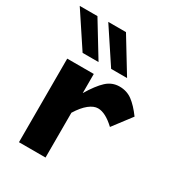

<svg xmlns="http://www.w3.org/2000/svg" viewBox="-191 -833 858 939"><g transform="rotate(30 237.5 -364.0)"><path d="M60 0V-472H210V-364Q246 -424 277.5 -453Q309 -482 351 -482Q392 -482 423 -459Q454 -436 487 -391L408 -287Q355 -337 313 -337Q289 -337 262.5 -316Q236 -295 210 -253V0ZM111 -534 -16 -726H84L201 -534ZM271 -536 144 -728H244L361 -536Z"/></g></svg>

Font: Madhuban Bold
Style: Regular
Weight: 700
Designer: jaikishan Patel
Foundry: MagicType
Version: Version 1.000